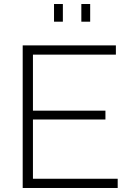

<svg xmlns="http://www.w3.org/2000/svg" viewBox="-20 -936 652 956"><path d="M249 -828V-916H293V-828ZM385 -828V-916H429V-828ZM566 -46V0H93V-710H557V-664H144V-385H505V-341H144V-46Z"/></svg>

Font: Oxford Sans
Style: Regular
Weight: 300
Designer: Matt McInerney, Pablo Impallari, Rodrigo Fuenzalida
Foundry: Matt McInerney, Pablo Impallari, Rodrigo Fuenzalida
Version: Version 3.000g; ttfautohint (v1.5) -l 8 -r 28 -G 28 -x 14 -D